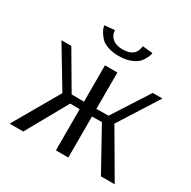

<svg xmlns="http://www.w3.org/2000/svg" viewBox="-153 -830 974 978"><g transform="rotate(30 334.0 -340.5)"><path d="M194 -665 192 -675 252 -681V-676Q252 -664 259 -651Q280 -615 333 -615Q392 -615 409 -654L415 -676V-681L475 -675Q475 -671 473.5 -664.5Q472 -658 463 -640.5Q454 -623 440.5 -610Q427 -597 398.5 -586.5Q370 -576 333 -576Q296 -576 268 -586Q240 -596 226.5 -611Q213 -626 204.5 -640.5Q196 -655 194 -665ZM25 0 180 -269 41 -500H99L224 -287L297 -286V-500H370V-286L441 -287L578 -500H635L487 -267L643 0H562L428 -242L370 -241V0H297V-242L241 -243L105 0Z"/></g></svg>

Font: Arsenal
Style: Regular
Weight: 400
Designer: Andrij Shevchenko
Foundry: Stairsfor
Version: Version 2.001;PS 002.001;hotconv 1.0.88;makeotf.lib2.5.64775